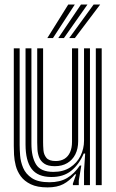

<svg xmlns="http://www.w3.org/2000/svg" viewBox="-20 -812 510 842"><path d="M188.5 9.8Q143.2 9.8 115 -3.9Q86.8 -17.5 71.1 -39Q55.5 -60.5 49.1 -85.2Q42.8 -110 41.6 -133Q40.5 -156 40.5 -171.8V-600H66.2V-176.8Q66.2 -158 68.2 -130.4Q70.2 -102.8 81.5 -75.9Q92.8 -49 119.8 -30.9Q146.8 -12.8 197 -12.8Q242.8 -12.8 274.1 -31.2Q305.5 -49.8 330.2 -86H336.5L325.5 -19.8V0H299.8L299.5 -6.5L313.8 -47.5H309Q284.8 -18.8 257.5 -4.5Q230.2 9.8 188.5 9.8ZM400.2 0V-600H426V0ZM220.5 -83.2Q190 -83.2 174 -94.4Q158 -105.5 151.6 -122.2Q145.2 -139 144.2 -156.6Q143.2 -174.2 143.2 -186.8V-600H169V-188.2Q169 -172.5 170.5 -153.2Q172 -134 183.5 -119.9Q195 -105.8 224.5 -105.8Q246.8 -105.8 262.8 -115.6Q278.8 -125.5 287.2 -144.2Q295.8 -163 295.8 -189.8V-600H322.8V-192.5Q322.8 -159.8 310.4 -135.1Q298 -110.5 275.1 -96.9Q252.2 -83.2 220.5 -83.2ZM204.5 -35.8Q145 -36.2 118.5 -71.8Q92 -107.2 92 -178.5V-600H117.8V-181.8Q117.8 -124.2 138 -91.2Q158.2 -58.2 214.2 -58.2Q257.8 -58.2 287.6 -77.8Q317.5 -97.2 333 -128.5Q348.5 -159.8 348.5 -194.8V-600H374.5V0H348.5V-62L353.5 -138.8H347.2Q327 -90.8 292.2 -63Q257.5 -35.2 204.5 -35.8ZM187.5 -645 279.2 -792H308L212.2 -645ZM283.5 -645 390.5 -792H419.2L308.2 -645ZM235.5 -645 335 -792H363.5L260.2 -645Z"/></svg>

Font: Big Shoulders Inline Display Thin ExtraBold
Style: Regular
Weight: 800
Version: Version 2.002